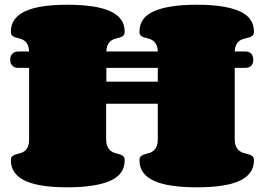

<svg xmlns="http://www.w3.org/2000/svg" viewBox="-20 -798 1123 818"><path d="M23.4 -543.5Q23.4 -554.2 26.9 -561Q30.3 -567.9 35.4 -571.8Q40.5 -575.7 46.4 -577.1Q52.2 -578.6 57.6 -578.6H1024.9Q1030.8 -578.6 1036.6 -577.1Q1042.5 -575.7 1047.6 -571.8Q1052.7 -567.9 1055.9 -561Q1059.1 -554.2 1059.1 -543.5Q1059.1 -533.2 1055.9 -526.4Q1052.7 -519.5 1047.6 -515.6Q1042.5 -511.7 1036.6 -510.3Q1030.8 -508.8 1024.9 -508.8H57.6Q52.2 -508.8 46.4 -510.3Q40.5 -511.7 35.4 -515.6Q30.3 -519.5 26.9 -526.4Q23.4 -533.2 23.4 -543.5ZM652.3 -356H432.1V-207Q432.1 -185.1 438.2 -172.9Q444.3 -160.6 453.1 -154.3Q461.9 -147.9 472.2 -145.5Q482.4 -143.1 491 -140.1Q499.5 -137.2 505.4 -132.1Q511.2 -127 511.2 -115.2Q511.2 -54.2 448.2 -27.1Q385.3 0 266.1 0Q208.5 0 163.8 -6.6Q119.1 -13.2 88.6 -27.1Q58.1 -41 42.2 -63Q26.4 -85 26.4 -115.2Q26.4 -127 32.2 -132.1Q38.1 -137.2 46.6 -139.9Q55.2 -142.6 65.2 -145Q75.2 -147.5 83.7 -153.6Q92.3 -159.7 98.1 -171.4Q104 -183.1 104 -205.1V-573.2Q104 -594.7 98.1 -606.7Q92.3 -618.7 83.7 -624.8Q75.2 -630.9 65.2 -633.3Q55.2 -635.7 46.6 -638.4Q38.1 -641.1 32.2 -646.2Q26.4 -651.4 26.4 -663.1Q26.4 -693.4 42.2 -715.1Q58.1 -736.8 88.6 -750.7Q119.1 -764.6 163.8 -771.2Q208.5 -777.8 266.1 -777.8Q325.7 -777.8 371.6 -771.2Q417.5 -764.6 448.5 -750.7Q479.5 -736.8 495.4 -715.1Q511.2 -693.4 511.2 -663.1Q511.2 -651.4 505.4 -646.2Q499.5 -641.1 491 -638.4Q482.4 -635.7 472.2 -633.3Q461.9 -630.9 453.4 -624.8Q444.8 -618.7 439 -606.7Q433.1 -594.7 433.1 -573.2V-450.2H652.3V-573.2Q652.3 -594.7 646.5 -606.7Q640.6 -618.7 632.1 -624.8Q623.5 -630.9 613.3 -633.3Q603 -635.7 594.5 -638.4Q585.9 -641.1 580.1 -646.2Q574.2 -651.4 574.2 -663.1Q574.2 -723.6 637 -750.7Q699.7 -777.8 819.3 -777.8Q937 -777.8 999.5 -750.7Q1062 -723.6 1062 -663.1Q1062 -651.4 1055.9 -646.2Q1049.8 -641.1 1040.8 -638.4Q1031.7 -635.7 1021 -633.3Q1010.3 -630.9 1001.2 -624.8Q992.2 -618.7 986.1 -606.7Q980 -594.7 980 -573.2V-207Q980 -185.1 986.1 -172.9Q992.2 -160.6 1001.2 -154.3Q1010.3 -147.9 1021 -145.5Q1031.7 -143.1 1040.8 -140.1Q1049.8 -137.2 1055.9 -132.1Q1062 -127 1062 -115.2Q1062 -85 1046.1 -63Q1030.3 -41 999.5 -27.1Q968.8 -13.2 923.3 -6.6Q877.9 0 819.3 0Q759.8 0 713.9 -6.6Q668 -13.2 637 -27.1Q606 -41 590.1 -63Q574.2 -85 574.2 -115.2Q574.2 -127 580.1 -132.1Q585.9 -137.2 594.5 -140.1Q603 -143.1 613.3 -145.5Q623.5 -147.9 632.1 -154.3Q640.6 -160.6 646.5 -172.6Q652.3 -184.6 652.3 -207Z"/></svg>

Font: Corben
Style: Bold
Weight: 700
Designer: vernon adams
Foundry: vernon adams
Version: Version 1.101; ttfautohint (v1.6)